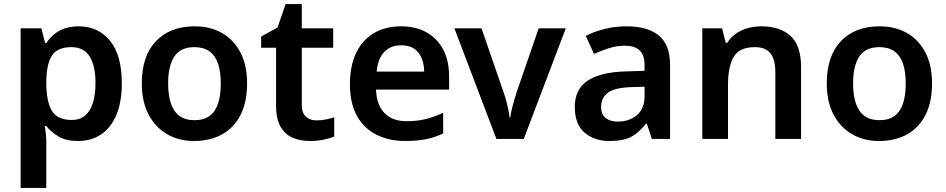

<svg xmlns="http://www.w3.org/2000/svg" viewBox="-20 -681 4637 941"><path d="M366 -552Q461 -552 519 -481.5Q577 -411 577 -272Q577 -180 550 -117Q523 -54 475 -22Q427 10 363 10Q303 10 266 -12.5Q229 -35 207 -63H199Q203 -45 205 -22.5Q207 0 207 20V240H81V-542H183L201 -470H207Q222 -493 243.5 -511.5Q265 -530 295.5 -541Q326 -552 366 -552ZM330 -450Q263 -450 236 -410.5Q209 -371 207 -289V-273Q207 -186 233.5 -139.5Q260 -93 332 -93Q372 -93 397.5 -115Q423 -137 435.5 -177.5Q448 -218 448 -274Q448 -358 419.5 -404Q391 -450 330 -450Z M1191 -272Q1191 -182 1159.5 -119Q1128 -56 1069.5 -23Q1011 10 931 10Q857 10 799.5 -23Q742 -56 708.5 -119Q675 -182 675 -272Q675 -407 744.5 -479.5Q814 -552 934 -552Q1010 -552 1067.5 -519.5Q1125 -487 1158 -424.5Q1191 -362 1191 -272ZM804 -272Q804 -215 817.5 -174.5Q831 -134 859.5 -113Q888 -92 933 -92Q979 -92 1007.5 -113Q1036 -134 1049 -174.5Q1062 -215 1062 -272Q1062 -330 1048.5 -369.5Q1035 -409 1006.5 -429.5Q978 -450 933 -450Q865 -450 834.5 -404Q804 -358 804 -272Z M1531 -91Q1555 -91 1577 -95.5Q1599 -100 1618 -106V-12Q1598 -3 1566 3.5Q1534 10 1499 10Q1453 10 1415.5 -5.5Q1378 -21 1355.5 -59Q1333 -97 1333 -165V-447H1260V-502L1340 -546L1380 -661H1459V-542H1613V-447H1459V-166Q1459 -128 1479 -109.5Q1499 -91 1531 -91Z M1945 -552Q2018 -552 2070.5 -522.5Q2123 -493 2152 -438.5Q2181 -384 2181 -306V-242H1823Q1825 -168 1864 -127.5Q1903 -87 1972 -87Q2025 -87 2066.5 -97.5Q2108 -108 2152 -128V-27Q2112 -8 2069 1Q2026 10 1966 10Q1887 10 1825.5 -20.5Q1764 -51 1729.5 -113Q1695 -175 1695 -267Q1695 -360 1726.5 -423.5Q1758 -487 1814 -519.5Q1870 -552 1945 -552ZM1945 -459Q1895 -459 1863.5 -426.5Q1832 -394 1826 -330H2059Q2058 -387 2030.5 -423Q2003 -459 1945 -459Z M2413 0 2207 -542H2340L2448 -229Q2455 -210 2461 -187.5Q2467 -165 2471.5 -143.5Q2476 -122 2477 -106H2481Q2483 -123 2488 -144.5Q2493 -166 2499.5 -188Q2506 -210 2512 -229L2620 -542H2753L2547 0Z M3050 -552Q3155 -552 3209.5 -506.5Q3264 -461 3264 -364V0H3175L3150 -75H3146Q3123 -46 3098.5 -26.5Q3074 -7 3042.5 1.5Q3011 10 2966 10Q2893 10 2845 -31Q2797 -72 2797 -158Q2797 -242 2858.5 -284.5Q2920 -327 3045 -331L3139 -334V-361Q3139 -413 3114 -435Q3089 -457 3044 -457Q3003 -457 2965 -445Q2927 -433 2891 -417L2851 -505Q2891 -526 2942.5 -539Q2994 -552 3050 -552ZM3073 -254Q2990 -251 2958 -225.5Q2926 -200 2926 -157Q2926 -119 2949 -102Q2972 -85 3008 -85Q3063 -85 3101 -116.5Q3139 -148 3139 -210V-256Z M3712 -552Q3803 -552 3854.5 -505Q3906 -458 3906 -353V0H3780V-328Q3780 -389 3756 -419.5Q3732 -450 3680 -450Q3604 -450 3576 -402.5Q3548 -355 3548 -265V0H3422V-542H3519L3537 -471H3544Q3562 -499 3588 -517Q3614 -535 3646 -543.5Q3678 -552 3712 -552Z M4548 -272Q4548 -182 4516.5 -119Q4485 -56 4426.5 -23Q4368 10 4288 10Q4214 10 4156.5 -23Q4099 -56 4065.5 -119Q4032 -182 4032 -272Q4032 -407 4101.5 -479.5Q4171 -552 4291 -552Q4367 -552 4424.5 -519.5Q4482 -487 4515 -424.5Q4548 -362 4548 -272ZM4161 -272Q4161 -215 4174.5 -174.5Q4188 -134 4216.5 -113Q4245 -92 4290 -92Q4336 -92 4364.5 -113Q4393 -134 4406 -174.5Q4419 -215 4419 -272Q4419 -330 4405.5 -369.5Q4392 -409 4363.5 -429.5Q4335 -450 4290 -450Q4222 -450 4191.5 -404Q4161 -358 4161 -272Z"/></svg>

Font: Noto Sans Cham SemiBold
Style: Regular
Weight: 600
Version: Version 2.002